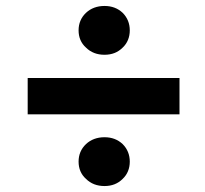

<svg xmlns="http://www.w3.org/2000/svg" viewBox="-20 -680 688 645"><path d="M331 -496C331 -496 331 -496 331 -496C356 -496 376 -504 392 -520C408 -535 416 -555 416 -578C416 -578 416 -578 416 -578C416 -601 408 -621 392 -637C376 -652 356 -660 331 -660C331 -660 331 -660 331 -660C306 -660 285 -652 269 -637C252 -621 244 -601 244 -578C244 -578 244 -578 244 -578C244 -555 252 -535 269 -520C285 -504 306 -496 331 -496ZM73 -418C73 -418 73 -296 73 -296C73 -296 583 -296 583 -296C583 -296 583 -418 583 -418C583 -418 73 -418 73 -418ZM331 -55C331 -55 331 -55 331 -55C356 -55 376 -63 392 -79C408 -94 416 -114 416 -137C416 -137 416 -137 416 -137C416 -160 408 -180 392 -196C376 -211 356 -219 331 -219C331 -219 331 -219 331 -219C306 -219 285 -211 269 -196C252 -180 244 -160 244 -137C244 -137 244 -137 244 -137C244 -114 252 -94 269 -79C285 -63 306 -55 331 -55Z"/></svg>

Font: Girnar Poppins
Style: SemiBold
Weight: 500
Designer: Ninad Kale (Devanagari), Jonny Pinhorn (Latin)
Foundry: Indian Type Foundry
Version: ""